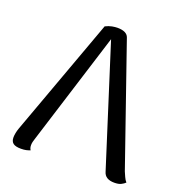

<svg xmlns="http://www.w3.org/2000/svg" viewBox="-130 -817 886 941"><g transform="rotate(20 313.5 -346.5)"><path d="M81 13Q53 13 40.5 3.5Q28 -6 28 -27Q28 -37 30.5 -50Q33 -63 38 -77L262 -691Q280 -700 296 -703Q312 -706 324 -706Q373 -706 383 -677L598 -57Q603 -46 609 -32Q615 -18 624 -8Q616 0 603 6.5Q590 13 568 13Q520 13 510 -23L299 -687H327L129 -55Q126 -47 124 -38Q122 -29 122 -21Q122 -12 124 -6Q126 0 129 4Q119 8 108 10.5Q97 13 81 13Z"/></g></svg>

Font: Arima Thin Medium
Style: Regular
Weight: 500
Version: Version 1.100